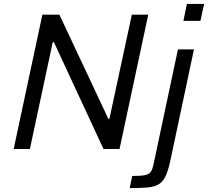

<svg xmlns="http://www.w3.org/2000/svg" viewBox="-20 -763 1065 983"><path d="M50 0 197 -688H284L535 -154H540L655 -688H739L592 0H510L256 -547H250L133 0ZM919 -656 937 -743H1025L1006 -656ZM644 200 657 138Q701 138 722.5 133.5Q744 129 752 117Q760 105 765 83L891 -510H973L851 65Q840 114 826.5 141.5Q813 169 791 181.5Q769 194 733.5 197Q698 200 644 200Z"/></svg>

Font: Saira
Style: Italic
Weight: 400
Italic angle: -12°
Designer: Hector Gatti with collaboration of the Omnibus-Type team
Foundry: Omnibus-Type
Version: Version 1.100; ttfautohint (v1.8.3)